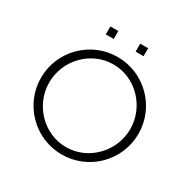

<svg xmlns="http://www.w3.org/2000/svg" viewBox="-185 -1029 1208 1215"><g transform="rotate(30 419.0 -422.0)"><path d="M499 -792H557V-850H499ZM281 -792H339V-850H281ZM63 -350C63 -153.5 222.5 6 419 6C615.5 6 775 -153.5 775 -350C775 -546.5 615.5 -706 419 -706C222.5 -706 63 -546.5 63 -350ZM123 -350C123 -513.4 255.6 -652 419 -652C582.4 -652 715 -513.4 715 -350C715 -186.6 582.4 -48 419 -48C255.6 -48 123 -186.6 123 -350Z"/></g></svg>

Font: Resamitz
Style: Regular
Weight: 500
Designer: gluk
Foundry: gluk
Version: Version 0.047